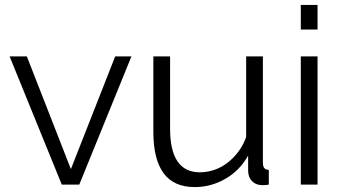

<svg xmlns="http://www.w3.org/2000/svg" viewBox="-20 -750 1385 780"><path d="M231 0 19 -521H89L268 -63L448 -521H514L302 0Z M771 10Q686 10 644.5 -46.5Q603 -103 603 -215V-521H671V-227Q671 -50 792 -50Q822 -50 851 -60Q880 -70 904.5 -89Q929 -108 948.5 -134Q968 -160 980 -193V-521H1048V-88Q1048 -60 1072 -60V0Q1060 2 1052.5 2Q1045 2 1042 2Q1018 1 1003 -15Q988 -31 988 -58V-118Q954 -57 895.5 -23.5Q837 10 771 10Z M1202 0V-521H1270V0ZM1202 -630V-730H1270V-630Z"/></svg>

Font: PTCRaleway
Style: Regular
Weight: 400
Designer: Matt McInerney, Pablo Impallari, Rodrigo Fuenzalida
Foundry: Matt McInerney, Pablo Impallari, Rodrigo Fuenzalida
Version: Version 3.000g; ttfautohint (v1.5) -l 8 -r 28 -G 28 -x 14 -D